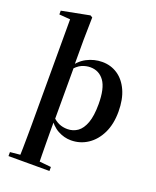

<svg xmlns="http://www.w3.org/2000/svg" viewBox="-190 -926 1047 1292"><g transform="rotate(20 333.5 -280.0)"><path d="M104.6 259.3Q106.3 217.3 106.8 174.2Q107.3 131 107.8 89.9Q108.3 48.8 108.3 13.8V-747.1L29.2 -753.3V-780.3L228.7 -819L244 -810L241 -650.9V-465L242.7 -454.7V-78.4L241 -65.1V13.8Q241 48.8 241.5 89.9Q242 131 242.5 174.2Q243 217.3 244 259.3ZM390.8 16.2Q342.6 16.2 297.4 -8.2Q252.2 -32.5 215.6 -90H208.9L226 -100.3Q253.9 -71.4 281.7 -59Q309.5 -46.7 343 -46.7Q383.6 -46.7 415.3 -69.1Q447 -91.5 465.5 -141.8Q483.9 -192.1 483.9 -275.5Q483.9 -389.4 447.2 -440.1Q410.5 -490.8 347.8 -490.8Q317.2 -490.8 287 -477.8Q256.7 -464.9 220.6 -421.1L205.7 -433.5H209.9Q247.5 -496.7 300.4 -524.3Q353.3 -551.9 411.3 -551.9Q473 -551.9 521.7 -519.4Q570.4 -486.9 598.7 -424.6Q627 -362.4 627 -273.9Q627 -184.8 595.4 -119.6Q563.7 -54.5 510 -19.1Q456.3 16.2 390.8 16.2ZM33.5 259.3V230.8L140.9 220.1H220.8L326.8 230.8V259.3Z"/></g></svg>

Font: Noto Serif SC ExtraLight
Style: Regular
Weight: 200
Designer: Ryoko NISHIZUKA 西塚涼子 (kana & ideographs); Frank Grießhammer (Latin, Greek & Cyrillic); Wenlong ZHANG 张文龙 (bopomofo); San
Foundry: Adobe
Version: Version 2.002-H1;hotconv 1.1.0;makeotfexe 2.6.0